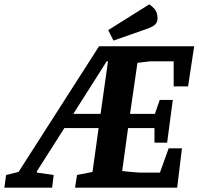

<svg xmlns="http://www.w3.org/2000/svg" viewBox="-100 -860 910 880"><path d="M-72 -58 -15 -72 354 -648H790L762 -464H696V-579H588L530 -572L496 -338H610L632 -402H692L666 -206H608V-273H487L460 -76Q480 -74 500 -72Q520 -70 539 -69H633L673 -180H734L712 0H244L253 -58L324 -72L352 -273H195L69 -75V-69L146 -58L139 0H-80ZM361 -338 395 -579H389L236 -338ZM420 -674 396 -722 584 -840Q596 -833 609 -818Q622 -803 622 -775Q622 -762 614 -751Q606 -740 577 -729Z"/></svg>

Font: Faustina VF Beta
Style: Italic
Weight: 400
Italic angle: -8°
Designer: Alfonso Garcia
Foundry: Omnibus-Type
Version: Version 1.006